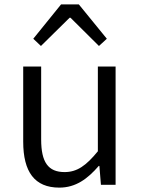

<svg xmlns="http://www.w3.org/2000/svg" viewBox="-20 -844 642 877"><path d="M251 13C326 13 380 -27 431 -86H434L441 0H508V-540H427V-153C373 -87 332 -58 275 -58C200 -58 168 -103 168 -207V-540H86V-197C86 -59 138 13 251 13ZM132 -667 167 -634 298 -763H302L432 -634L468 -667L340 -824H259Z"/></svg>

Font: Noto Sans CJK SC DemiLight
Style: Regular
Weight: 350
Designer: Ryoko NISHIZUKA 西塚涼子 (kana, bopomofo & ideographs); Paul D. Hunt (Latin, Greek & Cyrillic); Sandoll Communications 산돌커뮤니
Foundry: Adobe
Version: Version 2.004;hotconv 1.0.118;makeotfexe 2.5.65603